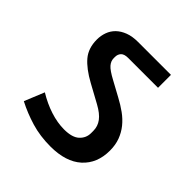

<svg xmlns="http://www.w3.org/2000/svg" viewBox="-180 -837 955 955"><g transform="rotate(45 297.0 -360.0)"><path d="M315 -22Q242 -22 180 -40.5Q118 -59 62 -88L105 -193Q154 -163 205 -146.5Q256 -130 303 -130Q360 -130 385.5 -154Q411 -178 411 -212V-228Q411 -260 392 -285.5Q373 -311 331 -334L234 -387Q168 -423 135 -462Q102 -501 102 -562Q102 -589 111 -614Q120 -639 139 -657.5Q158 -676 187 -687Q216 -698 256 -698H487V-607H277Q250 -607 238.5 -595Q227 -583 227 -564V-555Q227 -535 242 -517.5Q257 -500 302 -476L381 -433Q415 -415 444 -394Q473 -373 494 -347Q515 -321 527 -289Q539 -257 539 -217Q539 -127 481 -74.5Q423 -22 315 -22Z"/></g></svg>

Font: IBM Plex Sans Devanagari SemiBold
Style: Regular
Weight: 600
Designer: Mike Abbink, Paul van der Laan, Pieter van Rosmalen, Erin McLaughlin
Foundry: Bold Monday
Version: Version 1.1